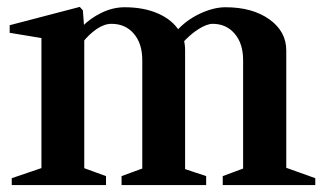

<svg xmlns="http://www.w3.org/2000/svg" viewBox="-20 -536 933 556"><path d="M14 0V-20L111 -53L100 -38V-437L111 -424L8 -441V-463L211 -516L220 -506L224 -453L218 -459Q241 -483 274 -499Q307 -515 341 -515Q397 -515 438.5 -496.5Q480 -478 500 -445H490Q518 -477 558 -496Q598 -515 633 -515Q711 -515 760 -480Q809 -445 809 -390V-38L798 -54L893 -20V0H625V-26L695 -52L684 -37V-362Q684 -410 659.5 -438.5Q635 -467 596 -467Q579 -467 554.5 -451.5Q530 -436 506 -409L512 -424Q514 -415 515 -407Q516 -399 516 -390V-35L505 -50L577 -26V0H332V-26L403 -52L392 -37V-362Q392 -410 367.5 -438.5Q343 -467 303 -467Q282 -467 260 -452Q238 -437 219 -413L224 -429V-38L213 -53L287 -26V0Z"/></svg>

Font: Wittgenstein SemiBold
Style: Regular
Weight: 600
Designer: Jörg Drees
Foundry: Jörg Drees
Version: Version 1.500